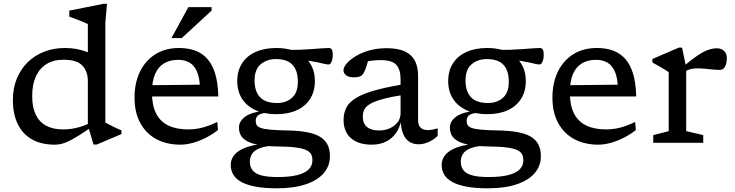

<svg xmlns="http://www.w3.org/2000/svg" viewBox="-20 -754 3880 1014"><path d="M444 -325Q444 -377.5 414.8 -408Q385.5 -438.5 315 -438.5Q261.5 -438.5 224.8 -415.2Q188 -392 169 -349.2Q150 -306.5 150 -246.5Q150 -187.5 169 -148.2Q188 -109 224.5 -89.8Q261 -70.5 313 -70.5Q357.5 -70.5 399.5 -82.8Q441.5 -95 484 -119V-97.5Q433 -61.5 398.8 -40Q364.5 -18.5 341.5 -7.8Q318.5 3 302 6.5Q285.5 10 269.5 10Q196.5 10 147.2 -18.8Q98 -47.5 73 -100.2Q48 -153 48 -225Q48 -288.5 69 -339.2Q90 -390 127 -426Q164 -462 213.8 -481.2Q263.5 -500.5 321.5 -500.5Q354.5 -500.5 382.8 -495.5Q411 -490.5 439 -479.8Q467 -469 498 -450.5L444 -425.5V-627Q438 -630.5 420 -637.8Q402 -645 381.2 -653Q360.5 -661 346 -666V-698L527 -734H545L536.5 -636.5V-107Q541 -104.5 551.8 -98.8Q562.5 -93 575.5 -86.5Q588.5 -80 601 -74.2Q613.5 -68.5 621.5 -65.5V-46L490.5 9.5H474L444 -91.5Z M924.5 -500.5Q997.5 -500.5 1042.8 -470.8Q1088 -441 1109.8 -384Q1131.5 -327 1133 -244.5H768L766 -304L1066 -307L1036 -294Q1034 -344.5 1020.2 -376.2Q1006.5 -408 981.5 -423Q956.5 -438 921 -438Q877.5 -438 846.5 -419.5Q815.5 -401 799 -363Q782.5 -325 782.5 -265Q782.5 -198.5 804.2 -155.2Q826 -112 868.8 -91.2Q911.5 -70.5 975 -70.5Q1004.5 -70.5 1031.2 -76Q1058 -81.5 1082 -90.5Q1106 -99.5 1127.5 -110L1131 -67Q1100 -43 1065.8 -25.8Q1031.5 -8.5 997.5 0.8Q963.5 10 932.5 10Q859.5 10 805.2 -19.5Q751 -49 720.8 -104.5Q690.5 -160 690.5 -238.5Q690.5 -317 719.5 -376Q748.5 -435 801 -467.8Q853.5 -500.5 924.5 -500.5ZM885.5 -553 975 -716.5H1097.5V-698L940 -553Z M1442 240.5Q1377.5 240.5 1331.2 232Q1285 223.5 1255.5 207.5Q1226 191.5 1212.2 168.5Q1198.5 145.5 1198.5 116.5Q1198.5 96 1209 76.8Q1219.5 57.5 1243 42.2Q1266.5 27 1303.5 17Q1340.5 7 1393.5 4.5H1431V14.5Q1380 17.5 1351.2 29Q1322.5 40.5 1311 58.8Q1299.5 77 1299.5 100Q1299.5 127.5 1314.2 145.8Q1329 164 1361.2 172.5Q1393.5 181 1446 181Q1509 181 1549.8 170.8Q1590.5 160.5 1610.2 140.8Q1630 121 1630 93Q1630 74.5 1623.2 61Q1616.5 47.5 1597.2 38.5Q1578 29.5 1541.2 24.8Q1504.5 20 1444.5 19.5Q1384.5 18.5 1345 11Q1305.5 3.5 1283 -9.5Q1260.5 -22.5 1251.2 -40.5Q1242 -58.5 1242 -80.5Q1242 -113.5 1274.8 -137.8Q1307.5 -162 1381 -170L1386.5 -158.5Q1358 -155.5 1344.2 -145.8Q1330.5 -136 1330.5 -115.5Q1330.5 -103 1335.5 -93.8Q1340.5 -84.5 1357 -78.5Q1373.5 -72.5 1407.5 -69.2Q1441.5 -66 1499 -65Q1557 -64 1599.2 -56.2Q1641.5 -48.5 1668.8 -32.5Q1696 -16.5 1709.2 9Q1722.5 34.5 1722.5 71.5Q1722.5 121.5 1690.2 159.8Q1658 198 1595.2 219.2Q1532.5 240.5 1442 240.5ZM1439 -151Q1376 -151 1329.5 -172.2Q1283 -193.5 1258 -232.8Q1233 -272 1233 -325.5Q1233 -380 1258 -419.2Q1283 -458.5 1329.5 -479.5Q1376 -500.5 1439 -500.5Q1486.5 -500.5 1524 -488.5Q1561.5 -476.5 1588 -453.8Q1614.5 -431 1628.8 -398.8Q1643 -366.5 1643 -325.5Q1643 -272 1618.2 -232.5Q1593.5 -193 1547.8 -172Q1502 -151 1439 -151ZM1443 -210Q1490.5 -210 1521.8 -237.2Q1553 -264.5 1553 -322Q1553 -381.5 1524.8 -411.8Q1496.5 -442 1437.5 -442Q1389.5 -442 1357 -414.8Q1324.5 -387.5 1324.5 -329.5Q1324.5 -270.5 1353.8 -240.2Q1383 -210 1443 -210ZM1521.5 -445 1495 -491.5Q1529 -490 1563 -491.2Q1597 -492.5 1627.2 -494.8Q1657.5 -497 1681 -498.8Q1704.5 -500.5 1718 -500.5Q1727.5 -500.5 1732.5 -492.2Q1737.5 -484 1737.5 -465.5Q1737.5 -443 1731 -428.2Q1724.5 -413.5 1716 -413.5Q1706.5 -413.5 1694 -416.5Q1681.5 -419.5 1661 -424Q1640.5 -428.5 1607 -434Q1573.5 -439.5 1521.5 -445Z M2153 -315.5 2137.5 -257Q2058.5 -245.5 2010.8 -233.2Q1963 -221 1938 -207Q1913 -193 1904.5 -176.2Q1896 -159.5 1896 -138Q1896 -102 1918 -83.5Q1940 -65 1982.5 -65Q2014 -65 2039.8 -77Q2065.5 -89 2080.5 -109.2Q2095.5 -129.5 2095.5 -154.5V-335Q2095.5 -387 2072.8 -411.8Q2050 -436.5 1991.5 -436.5Q1963.5 -436.5 1939.5 -433.2Q1915.5 -430 1894 -424L1929 -457Q1925 -438 1921 -422.8Q1917 -407.5 1912.5 -395.2Q1908 -383 1902.5 -372Q1894 -355 1880.8 -350.2Q1867.5 -345.5 1849.5 -345.5Q1822.5 -345.5 1808.2 -356.2Q1794 -367 1794 -382Q1794 -399 1811.2 -419Q1828.5 -439 1859 -457.5Q1889.5 -476 1931 -487.8Q1972.5 -499.5 2021 -499.5Q2082.5 -499.5 2119 -482Q2155.5 -464.5 2171.8 -432Q2188 -399.5 2188 -355V-120Q2188 -101.5 2194 -89.8Q2200 -78 2211.8 -72.5Q2223.5 -67 2240.5 -67Q2252 -67 2265 -69.5Q2278 -72 2291.5 -76V-36.5Q2268.5 -14 2241.8 -3Q2215 8 2191 8Q2161.5 8 2140.5 -6.2Q2119.5 -20.5 2108.2 -49.2Q2097 -78 2095.5 -122L2099.5 -123.5Q2093 -83 2072.5 -53Q2052 -23 2019.2 -6.5Q1986.5 10 1943.5 10Q1873 10 1833.8 -24Q1794.5 -58 1794.5 -120.5Q1794.5 -156.5 1808.8 -185.2Q1823 -214 1861.2 -237.2Q1899.5 -260.5 1970 -279.5Q2040.5 -298.5 2153 -315.5Z M2556 240.5Q2491.5 240.5 2445.2 232Q2399 223.5 2369.5 207.5Q2340 191.5 2326.2 168.5Q2312.5 145.5 2312.5 116.5Q2312.5 96 2323 76.8Q2333.5 57.5 2357 42.2Q2380.5 27 2417.5 17Q2454.5 7 2507.5 4.5H2545V14.5Q2494 17.5 2465.2 29Q2436.5 40.5 2425 58.8Q2413.5 77 2413.5 100Q2413.5 127.5 2428.2 145.8Q2443 164 2475.2 172.5Q2507.5 181 2560 181Q2623 181 2663.8 170.8Q2704.5 160.5 2724.2 140.8Q2744 121 2744 93Q2744 74.5 2737.2 61Q2730.5 47.5 2711.2 38.5Q2692 29.5 2655.2 24.8Q2618.5 20 2558.5 19.5Q2498.5 18.5 2459 11Q2419.5 3.5 2397 -9.5Q2374.5 -22.5 2365.2 -40.5Q2356 -58.5 2356 -80.5Q2356 -113.5 2388.8 -137.8Q2421.5 -162 2495 -170L2500.5 -158.5Q2472 -155.5 2458.2 -145.8Q2444.5 -136 2444.5 -115.5Q2444.5 -103 2449.5 -93.8Q2454.5 -84.5 2471 -78.5Q2487.5 -72.5 2521.5 -69.2Q2555.5 -66 2613 -65Q2671 -64 2713.2 -56.2Q2755.5 -48.5 2782.8 -32.5Q2810 -16.5 2823.2 9Q2836.5 34.5 2836.5 71.5Q2836.5 121.5 2804.2 159.8Q2772 198 2709.2 219.2Q2646.5 240.5 2556 240.5ZM2553 -151Q2490 -151 2443.5 -172.2Q2397 -193.5 2372 -232.8Q2347 -272 2347 -325.5Q2347 -380 2372 -419.2Q2397 -458.5 2443.5 -479.5Q2490 -500.5 2553 -500.5Q2600.5 -500.5 2638 -488.5Q2675.5 -476.5 2702 -453.8Q2728.5 -431 2742.8 -398.8Q2757 -366.5 2757 -325.5Q2757 -272 2732.2 -232.5Q2707.5 -193 2661.8 -172Q2616 -151 2553 -151ZM2557 -210Q2604.5 -210 2635.8 -237.2Q2667 -264.5 2667 -322Q2667 -381.5 2638.8 -411.8Q2610.5 -442 2551.5 -442Q2503.5 -442 2471 -414.8Q2438.5 -387.5 2438.5 -329.5Q2438.5 -270.5 2467.8 -240.2Q2497 -210 2557 -210ZM2635.5 -445 2609 -491.5Q2643 -490 2677 -491.2Q2711 -492.5 2741.2 -494.8Q2771.5 -497 2795 -498.8Q2818.5 -500.5 2832 -500.5Q2841.5 -500.5 2846.5 -492.2Q2851.5 -484 2851.5 -465.5Q2851.5 -443 2845 -428.2Q2838.5 -413.5 2830 -413.5Q2820.5 -413.5 2808 -416.5Q2795.5 -419.5 2775 -424Q2754.5 -428.5 2721 -434Q2687.5 -439.5 2635.5 -445Z M3131.5 -500.5Q3204.5 -500.5 3249.8 -470.8Q3295 -441 3316.8 -384Q3338.5 -327 3340 -244.5H2975L2973 -304L3273 -307L3243 -294Q3241 -344.5 3227.2 -376.2Q3213.5 -408 3188.5 -423Q3163.5 -438 3128 -438Q3084.5 -438 3053.5 -419.5Q3022.5 -401 3006 -363Q2989.5 -325 2989.5 -265Q2989.5 -198.5 3011.2 -155.2Q3033 -112 3075.8 -91.2Q3118.5 -70.5 3182 -70.5Q3211.5 -70.5 3238.2 -76Q3265 -81.5 3289 -90.5Q3313 -99.5 3334.5 -110L3338 -67Q3307 -43 3272.8 -25.8Q3238.5 -8.5 3204.5 0.8Q3170.5 10 3139.5 10Q3066.5 10 3012.2 -19.5Q2958 -49 2927.8 -104.5Q2897.5 -160 2897.5 -238.5Q2897.5 -317 2926.5 -376Q2955.5 -435 3008 -467.8Q3060.5 -500.5 3131.5 -500.5Z M3765.5 -499Q3789.5 -499 3804 -485.2Q3818.5 -471.5 3818.5 -447Q3818.5 -417.5 3808.5 -401.2Q3798.5 -385 3785 -385Q3764 -385 3743.5 -387Q3723 -389 3702.5 -391Q3682 -393 3661.5 -393Q3649.5 -393 3637.5 -391Q3625.5 -389 3612.8 -384.2Q3600 -379.5 3586 -370.5L3571.5 -388Q3611 -422 3640 -443.8Q3669 -465.5 3691 -477.5Q3713 -489.5 3730.8 -494.2Q3748.5 -499 3765.5 -499ZM3604 -397.5V-61.5L3694 -40.5V0H3430V-40.5L3511.5 -61.5V-373Q3505 -378 3491.8 -386Q3478.5 -394 3461.2 -404Q3444 -414 3425.5 -424V-442.5L3565 -502.5H3582Z"/></svg>

Font: Newsreader 9pt
Style: Regular
Weight: 400
Designer: Hugues Gentile
Foundry: Production Type
Version: Version 1.003